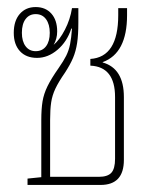

<svg xmlns="http://www.w3.org/2000/svg" viewBox="-20 -524 442 544"><path d="M58 0V-18L97 -22V-184Q97 -215 100.5 -236.5Q104 -258 114.5 -279.5Q125 -301 146 -331Q160 -351 167.5 -366Q175 -381 178.5 -398.5Q182 -416 184 -443H182Q170 -406 143 -383Q116 -360 85 -360Q54 -360 36.5 -379Q19 -398 19 -431Q19 -465 36 -484.5Q53 -504 81 -504Q109 -504 125.5 -485.5Q142 -467 142 -435Q142 -414 132 -397Q149 -411 164 -440Q179 -469 184 -501H202V-460Q202 -425 198.5 -402Q195 -379 187 -360Q179 -341 164 -318Q146 -292 137 -273Q128 -254 125 -234Q122 -214 122 -184V-23H260Q285 -23 295.5 -34.5Q306 -46 306 -74V-249Q306 -335 236 -338V-357Q315 -362 315 -481V-501H340V-481Q340 -373 271 -348V-347Q331 -330 331 -249V-71Q331 0 265 0ZM81 -379Q100 -379 110.5 -393Q121 -407 121 -431Q121 -455 110.5 -469.5Q100 -484 81 -484Q63 -484 52.5 -470Q42 -456 42 -431Q42 -407 52.5 -393Q63 -379 81 -379Z"/></svg>

Font: Noto Sans Thai Looped UI Narrow Thin
Style: Regular
Weight: 100
Width: 4
Designer: Cadson Demak Team
Foundry: Cadson Demak Co., Ltd.
Version: Version 1.000; ttfautohint (v1.8.4.7-5d5b)